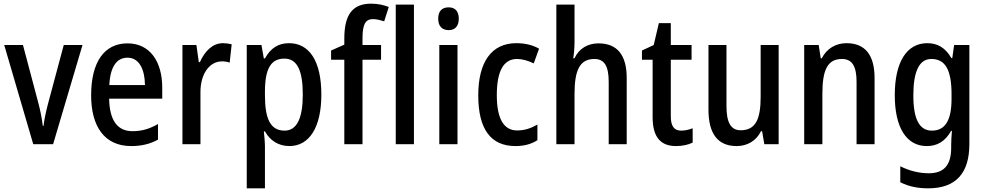

<svg xmlns="http://www.w3.org/2000/svg" viewBox="-20 -785 5364 1045"><path d="M161 0H269L429 -540H327L241 -219C229 -173 220 -129 217 -100H213C208 -141 199 -187 187 -231L105 -540H3Z M674 -549C548 -549 476 -448 476 -266C476 -99 547 10 694 10C750 10 796 -1 840 -25V-110C793 -83 751 -71 701 -71C619 -71 576 -130 574 -248H863V-308C863 -450 796 -549 674 -549ZM674 -471C738 -471 768 -407 769 -322H575C580 -423 616 -471 674 -471Z M1193 -550C1136 -550 1094 -505 1068 -447H1062L1049 -540H973V0H1071V-281C1070 -382 1120 -451 1188 -451C1201 -451 1218 -449 1230 -444L1241 -544C1225 -548 1208 -550 1193 -550Z M1553 -550C1494 -550 1452 -522 1422 -467H1416L1403 -540H1323V240H1422V8C1422 -12 1419 -40 1416 -70H1422C1449 -21 1495 10 1555 10C1663 10 1729 -91 1729 -270C1729 -454 1663 -550 1553 -550ZM1528 -466C1599 -466 1628 -398 1628 -270C1628 -142 1596 -74 1529 -74C1453 -74 1422 -136 1422 -266V-286C1422 -410 1454 -466 1528 -466Z M2054 -460V-540H1953V-576C1953 -651 1968 -681 2010 -681C2031 -681 2051 -675 2071 -669L2096 -747C2068 -758 2037 -765 2000 -765C1899 -765 1854 -706 1854 -575V-542L1782 -510V-460H1854V0H1953V-460Z M2233 0V-760H2134V0Z M2422 -745C2386 -745 2365 -725 2365 -683C2365 -642 2387 -621 2422 -621C2456 -621 2477 -642 2477 -683C2477 -724 2457 -745 2422 -745ZM2470 -540H2371V0H2470Z M2786 10C2831 10 2871 0 2905 -22V-107C2870 -87 2836 -75 2795 -75C2721 -75 2684 -140 2684 -267C2684 -397 2720 -464 2794 -464C2823 -464 2854 -455 2885 -440L2914 -520C2883 -538 2842 -550 2790 -550C2655 -550 2583 -447 2583 -266C2583 -79 2653 10 2786 10Z M3107 -558V-760H3008V0H3107V-274C3107 -402 3135 -464 3215 -464C3269 -464 3293 -426 3293 -340V0H3391V-360C3391 -485 3340 -549 3237 -549C3180 -549 3131 -521 3107 -468H3100C3104 -492 3107 -526 3107 -558Z M3687 -74C3648 -74 3631 -100 3631 -152V-460H3744V-540H3631V-659H3566L3538 -540L3474 -510V-460H3532V-147C3532 -36 3578 10 3659 10C3694 10 3727 3 3750 -9V-87C3730 -79 3708 -74 3687 -74Z M4218 -540H4120V-259C4120 -138 4094 -76 4011 -76C3958 -76 3934 -118 3934 -207V-540H3836V-188C3836 -61 3884 10 3989 10C4046 10 4095 -17 4122 -71H4128L4140 0H4218Z M4587 -550C4531 -550 4480 -522 4453 -468H4447L4436 -540H4357V0H4456V-274C4456 -405 4484 -464 4563 -464C4619 -464 4642 -422 4642 -340V0H4740V-360C4740 -489 4686 -550 4587 -550Z M5027 -550C4916 -550 4850 -449 4850 -267C4850 -90 4914 10 5024 10C5081 10 5124 -15 5157 -73H5161C5159 -49 5157 -18 5157 4V19C5157 117 5115 158 5035 158C4985 158 4932 146 4880 120V207C4926 230 4974 240 5032 240C5186 240 5256 154 5256 -1V-540H5173L5163 -469H5158C5125 -526 5082 -550 5027 -550ZM5049 -464C5124 -464 5159 -407 5159 -271V-247C5159 -128 5123 -74 5052 -74C4984 -74 4951 -136 4951 -266C4951 -396 4983 -464 5049 -464Z"/></svg>

Font: Noto Sans Kannada Condensed Medium
Style: Regular
Weight: 500
Width: 3
Designer: Jelle Bosma - Monotype Design Team
Foundry: Monotype Imaging Inc.
Version: Version 2.005